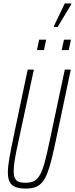

<svg xmlns="http://www.w3.org/2000/svg" viewBox="-20 -1095 437 1123"><path d="M130 8Q94 8 71 -1Q48 -10 37 -30.5Q26 -51 26 -86Q26 -121 35 -171.5Q44 -222 59 -294L142 -688H178L87 -264Q74 -205 67 -164Q60 -123 60 -94Q60 -68 67 -53Q74 -38 89 -32Q104 -26 128 -26Q160 -26 180 -36.5Q200 -47 214.5 -73.5Q229 -100 241.5 -146Q254 -192 269 -264L359 -688H394L311 -294Q296 -222 283.5 -170.5Q271 -119 257.5 -84Q244 -49 227 -29Q210 -9 186.5 -0.5Q163 8 130 8ZM341 -802 354 -863H395L382 -802ZM196 -802 209 -863H250L237 -802ZM295 -937V-942L359 -1075H397V-1070L317 -937Z"/></svg>

Font: Saira UltraCondensed Thin
Style: Italic
Weight: 250
Width: 1
Italic angle: -12°
Designer: Hector Gatti with collaboration of the Omnibus-Type team
Foundry: Omnibus-Type
Version: Version 1.101